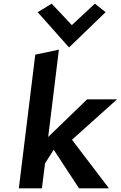

<svg xmlns="http://www.w3.org/2000/svg" viewBox="-20 -1020 654 1040"><path d="M184 -954 354 -763 552 -954 494 -1000 369 -884 260 -1000ZM570 0 370 -263 614 -482H452L241 -278L299 -751L171 -724L82 0H207L224 -135L271 -209L408 0Z"/></svg>

Font: Bluebird
Style: NrwObl
Weight: 400
Designer: Jasper
Foundry: Cannot Into Space Fonts
Version: Version 0.98